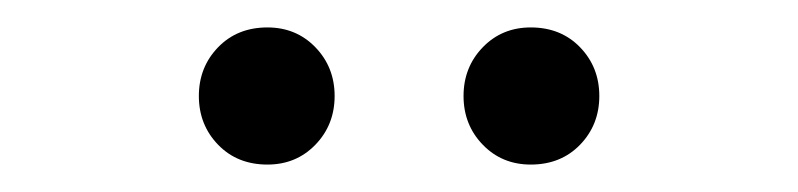

<svg xmlns="http://www.w3.org/2000/svg" viewBox="-20 -707 582 140"><path d="M175 -587Q153 -587 139 -601.5Q125 -616 125 -637Q125 -658 139 -672.5Q153 -687 175 -687Q196 -687 210 -672.5Q224 -658 224 -637Q224 -616 210 -601.5Q196 -587 175 -587ZM367 -587Q346 -587 332 -601.5Q318 -616 318 -637Q318 -658 332 -672.5Q346 -687 367 -687Q389 -687 403 -672.5Q417 -658 417 -637Q417 -616 403 -601.5Q389 -587 367 -587Z"/></svg>

Font: Source Sans Pro
Style: Regular
Weight: 400
Designer: Paul D. Hunt
Foundry: Adobe Systems Incorporated
Version: Version 2.021;PS 2.000;hotconv 1.0.86;makeotf.lib2.5.63406